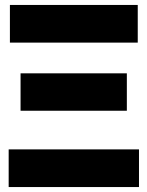

<svg xmlns="http://www.w3.org/2000/svg" viewBox="-20 -734 595 775"><path d="M492 -287H63V-438H492ZM541 21H15V-131H541ZM20 -714H536V-562H20Z"/></svg>

Font: Repo ExtraBold
Style: Bold
Weight: 700
Designer: Stefan Peev
Foundry: Context Ltd
Version: Version 1.502